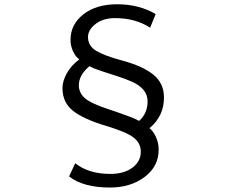

<svg xmlns="http://www.w3.org/2000/svg" viewBox="-20 -796 1040 881"><path d="M694.3 -731.4 668.9 -668.9Q601.6 -712.9 507.8 -712.9Q453.1 -712.9 418.5 -686Q383.8 -659.2 383.8 -626Q383.8 -585 421.9 -562.5Q460 -540 539.1 -518.6Q634.8 -493.2 683.6 -453.6Q732.4 -414.1 732.4 -348.6Q732.4 -262.7 666 -208Q682.6 -195.3 695.3 -168Q708 -140.6 708 -109.4Q708 -32.2 643.6 16.1Q579.1 64.5 484.4 64.5Q362.3 64.5 296.9 13.7L325.2 -46.9Q386.7 2 486.3 2Q549.8 2 587.9 -26.9Q626 -55.7 626 -99.6Q626 -139.6 592.8 -165Q559.6 -190.4 468.8 -217.8Q363.3 -249 314.9 -287.6Q266.6 -326.2 266.6 -391.6Q266.6 -422.9 286.1 -459Q305.7 -495.1 343.8 -523.4Q325.2 -537.1 314 -563Q302.7 -588.9 303.7 -614.3Q303.7 -683.6 362.3 -730Q420.9 -776.4 517.6 -776.4Q618.2 -776.4 694.3 -731.4ZM390.6 -492.2Q341.8 -452.1 341.8 -404.3Q341.8 -371.1 368.2 -346.7Q394.5 -322.3 477.5 -294.9Q594.7 -255.9 618.2 -241.2Q657.2 -275.4 657.2 -331.1Q657.2 -361.3 638.2 -383.8Q619.1 -406.2 586.9 -420.4Q554.7 -434.6 521.5 -445.3Q488.3 -456.1 450.2 -468.3Q412.1 -480.5 390.6 -492.2Z"/></svg>

Font: irohakakuC Regular
Style: Regular
Weight: 400
Designer: [Source Han Sans]
Ryoko NISHIZUKA Ë•øÂ°öÊ∂ºÂ≠ê (kana & ideographs); Paul D. Hunt (Latin, Greek & Cyrillic); Wenlong ZHAN
Version: Version 1.001.20160904